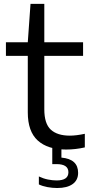

<svg xmlns="http://www.w3.org/2000/svg" viewBox="-20 -760 468 988"><path d="M320 9.5Q225.5 9.5 174.2 -37Q123 -83.5 123 -181.5V-472.5H10.5V-542.5H123L137 -740H208V-542.5H407.5V-472.5H208V-197.5Q208 -123.5 241.5 -92.8Q275 -62 339.5 -62Q372 -62 416.5 -71.5V-1.5Q368.5 9.5 320 9.5ZM274.5 207.5Q249.5 207.5 224 202.8Q198.5 198 180 189V148Q203 159 226.8 163.8Q250.5 168.5 271.5 168.5Q332 168.5 332 126.5Q332 84.5 271 84.5H249V-10H296V51Q382 58.5 382 129.5Q382 167 353.8 187.2Q325.5 207.5 274.5 207.5Z"/></svg>

Font: Encode Sans Exp
Style: Regular
Weight: 400
Width: 7
Designer: Multiple Designers
Foundry: Impallari Type
Version: Version 3.002; ttfautohint (v1.8.3) -l 8 -r 50 -G 200 -x 14 